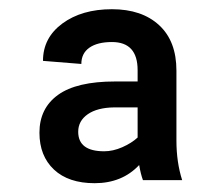

<svg xmlns="http://www.w3.org/2000/svg" viewBox="-20 -741 484 423"><path d="M294.9 -344.2Q290 -357.4 286.6 -377.4Q249 -337.4 188.5 -337.4Q130.9 -337.4 98.9 -367.4Q66.9 -397.5 66.9 -448.7Q66.9 -502.4 107.9 -532Q148.9 -561.5 233.4 -561.5H283.2V-586.4Q283.2 -648.4 226.6 -648.4Q194.8 -648.4 177 -636Q159.2 -623.5 159.2 -600.1L74.7 -606.9Q74.7 -657.7 117.4 -689.2Q160.2 -720.7 226.6 -720.7Q292.5 -720.7 330.6 -685.5Q368.7 -650.4 368.7 -585.4V-431.2Q368.7 -383.8 381.3 -344.2ZM209.5 -407.7Q229 -407.7 249.5 -416.7Q270 -425.8 283.2 -438V-504.4H231.4Q194.3 -503.9 173.3 -489.3Q152.3 -474.6 152.3 -450.7Q152.3 -407.7 209.5 -407.7Z"/></svg>

Font: Vazir FD
Style: Bold-FD
Weight: 700
Designer: Saber Rastikerdar
Foundry: Saber Rastikerdar
Version: Version 30.1.0